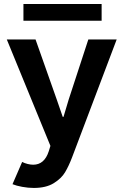

<svg xmlns="http://www.w3.org/2000/svg" viewBox="-20 -719 607 952"><path d="M42 194.3 89.8 84Q102.1 90.3 116.9 94Q131.8 97.7 144.5 97.7Q200.2 97.7 221.7 31.2L230 4.4L13.7 -523.4H156.2L261.7 -224.6L291 -139.6H294.9L320.3 -224.6L418 -523.4H558.6L336.9 62.5Q320.8 104.5 302.7 135Q284.7 165.5 246.6 189.2Q208.5 212.9 147.5 212.9Q119.6 212.9 90.3 207.5Q61 202.1 42 194.3ZM96.2 -699.2H483.9V-616.2H96.2Z"/></svg>

Font: Reddit Sans Fudge
Style: Bold
Weight: 700
Designer: Stephen Hutchings
Foundry: Reddit
Version: Version 1.013